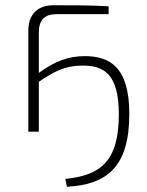

<svg xmlns="http://www.w3.org/2000/svg" viewBox="-20 -502 561 732"><path d="M303 -288C242 -288 189 -269 128 -224V-377C128 -426 149 -448 197 -448H394V-478C324 -482 255 -482 184 -482C123 -482 88 -447 88 -385V0H128V-190C185 -229 228 -252 294 -252C374 -252 433 -223 433 -66C433 114 362 167 229 180L235 210C391 202 473 131 473 -68C473 -248 397 -288 303 -288Z"/></svg>

Font: Exo 2 Extra Light
Style: Regular
Weight: 250
Designer: Natanael Gama
Version: Version 1.001;PS 001.001;hotconv 1.0.88;makeotf.lib2.5.64775